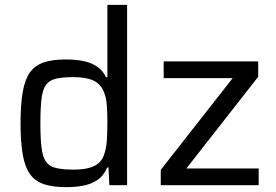

<svg xmlns="http://www.w3.org/2000/svg" viewBox="-20 -763 1138 791"><path d="M253.2 8Q197.9 8 161.4 -4Q124.8 -16.1 103.8 -45.4Q82.8 -74.7 73.8 -125.7Q64.7 -176.6 64.7 -254.5Q64.7 -332.3 73.5 -383.5Q82.3 -434.7 103 -464.1Q123.8 -493.4 159.7 -505.7Q195.7 -518 251 -518Q291.9 -518 324 -511.4Q356.2 -504.7 379.7 -488.9Q403.2 -473.1 416.8 -445.2H422.4V-743H503.6V0H430.5L427 -72.7H421.3Q406.8 -38.1 380.2 -20.8Q353.6 -3.5 320.7 2.3Q287.7 8 253.2 8ZM284.9 -64.2Q336.2 -64.2 366.2 -78.1Q396.1 -92.1 407.5 -122.3Q417.9 -149.6 420.1 -182.9Q422.4 -216.2 422.4 -261.4Q422.4 -298.5 420.1 -328.9Q417.9 -359.4 408.9 -382.1Q396.1 -416 366.2 -430.6Q336.2 -445.2 282.6 -445.2Q238 -445.2 210.7 -438.9Q183.5 -432.5 169.6 -413.4Q155.7 -394.2 151.1 -356.4Q146.4 -318.5 146.4 -255Q146.4 -191.5 151.3 -153.4Q156.1 -115.3 170.1 -96.1Q184 -77 211.7 -70.6Q239.3 -64.2 284.9 -64.2ZM642.3 0V-63.3L938.5 -441H654.3V-510H1043.7V-446.7L747.9 -69H1045.7V0Z"/></svg>

Font: Saira Thin
Style: Regular
Weight: 100
Designer: Hector Gatti with collaboration of the Omnibus-Type team
Foundry: Omnibus-Type
Version: Version 1.101